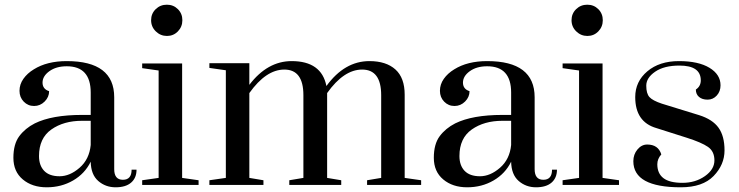

<svg xmlns="http://www.w3.org/2000/svg" viewBox="-20 -787 3146 817"><path d="M366 -99Q341 -48 291 -19Q241 10 179 10Q117 10 77 -23.5Q37 -57 37 -115.5Q37 -174 62 -207.5Q87 -241 128 -262Q201 -298 329 -298H366V-393Q366 -505 264 -505Q219 -505 190 -484Q161 -463 161 -435.5Q161 -408 189 -399Q189 -374 170 -355Q151 -336 125 -336Q99 -336 81 -354.5Q63 -373 63 -400.5Q63 -428 79.5 -451.5Q96 -475 124 -492Q180 -527 264 -527Q466 -527 466 -373V-67Q466 -22 503 -22Q540 -22 540 -65H561Q561 -30 538 -10Q515 10 472 10Q429 10 398 -17Q367 -44 366 -99ZM366 -170V-273H329Q251 -273 198.5 -236Q146 -199 146 -123Q146 -83 168 -60Q190 -37 233.5 -37Q277 -37 318.5 -73Q360 -109 366 -170Z M623 -701Q623 -729 642.5 -748Q662 -767 690 -767Q718 -767 737 -748Q756 -729 756 -701Q756 -673 737 -653.5Q718 -634 690.5 -634Q663 -634 643 -653.5Q623 -673 623 -701ZM585 -497V-517H755V-30L825 -20V0H585V-20L655 -30V-487Z M1211 0V-20L1271 -30V-382Q1271 -491 1190 -491Q1112 -491 1041 -391V-30L1101 -20V0H871V-20L941 -30V-488L871 -498V-518H1041V-426Q1118 -527 1221 -527Q1348 -527 1369 -421Q1446 -527 1552 -527Q1623 -527 1662.5 -491.5Q1702 -456 1702 -384V-30L1772 -20V0H1542V-20L1602 -30V-382Q1602 -491 1521 -491Q1443 -491 1372 -391V-30L1432 -20V0Z M2155 -99Q2130 -48 2080 -19Q2030 10 1968 10Q1906 10 1866 -23.5Q1826 -57 1826 -115.5Q1826 -174 1851 -207.5Q1876 -241 1917 -262Q1990 -298 2118 -298H2155V-393Q2155 -505 2053 -505Q2008 -505 1979 -484Q1950 -463 1950 -435.5Q1950 -408 1978 -399Q1978 -374 1959 -355Q1940 -336 1914 -336Q1888 -336 1870 -354.5Q1852 -373 1852 -400.5Q1852 -428 1868.5 -451.5Q1885 -475 1913 -492Q1969 -527 2053 -527Q2255 -527 2255 -373V-67Q2255 -22 2292 -22Q2329 -22 2329 -65H2350Q2350 -30 2327 -10Q2304 10 2261 10Q2218 10 2187 -17Q2156 -44 2155 -99ZM2155 -170V-273H2118Q2040 -273 1987.5 -236Q1935 -199 1935 -123Q1935 -83 1957 -60Q1979 -37 2022.5 -37Q2066 -37 2107.5 -73Q2149 -109 2155 -170Z M2412 -701Q2412 -729 2431.5 -748Q2451 -767 2479 -767Q2507 -767 2526 -748Q2545 -729 2545 -701Q2545 -673 2526 -653.5Q2507 -634 2479.5 -634Q2452 -634 2432 -653.5Q2412 -673 2412 -701ZM2374 -497V-517H2544V-30L2614 -20V0H2374V-20L2444 -30V-487Z M2877 10Q2675 10 2675 -101Q2675 -130 2692.5 -151Q2710 -172 2734 -172Q2781 -172 2794 -130Q2777 -111 2777 -88Q2777 -49 2803 -29Q2829 -9 2884 -9Q2939 -9 2979.5 -37.5Q3020 -66 3020 -104.5Q3020 -143 2992.5 -162Q2965 -181 2902 -201L2773 -242Q2683 -268 2683 -374Q2683 -440 2734.5 -483.5Q2786 -527 2869 -527Q2952 -527 2999 -498.5Q3046 -470 3046 -424Q3046 -398 3030 -380.5Q3014 -363 2991 -363Q2968 -363 2954.5 -374.5Q2941 -386 2941 -406Q2962 -420 2962 -445Q2962 -508 2871 -508Q2806 -508 2768 -482Q2730 -456 2730 -422.5Q2730 -389 2743.5 -374Q2757 -359 2796 -346L2955 -297Q3012 -279 3037.5 -243.5Q3063 -208 3063 -147Q3063 -86 3016.5 -38Q2970 10 2877 10Z"/></svg>

Font: Prata
Style: Regular
Weight: 400
Designer: Cyreal (www.cyreal.org)
Foundry: Cyreal (www.cyreal.org)
Version: Version 1.010